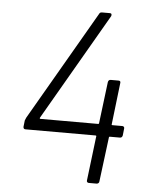

<svg xmlns="http://www.w3.org/2000/svg" viewBox="-51 -743 623 786"><g transform="rotate(5 260.5 -350.0)"><path d="M468 -234 465 -206Q463 -196 454 -196H413Q409 -196 409 -192L386 -10Q386 -6 383 -3Q380 0 375 0H343Q339 0 336.5 -3Q334 -6 335 -10L357 -192Q358 -193 357 -194.5Q356 -196 354 -196H66Q57 -196 57 -206L60 -232Q62 -238 65 -244L325 -693Q328 -700 336 -700H369Q374 -700 375.5 -696.5Q377 -693 375 -688L121 -249Q120 -247 120.5 -245.5Q121 -244 123 -244H360Q364 -244 364 -248L385 -418Q387 -428 396 -428H428Q438 -428 436 -418L416 -248Q415 -247 416 -245.5Q417 -244 419 -244H460Q464 -244 466.5 -241Q469 -238 468 -234Z"/></g></svg>

Font: Barlow Light
Style: Italic
Weight: 300
Italic angle: -7°
Designer: Jeremy Tribby
Foundry: Tribby Type
Version: Version 1.408